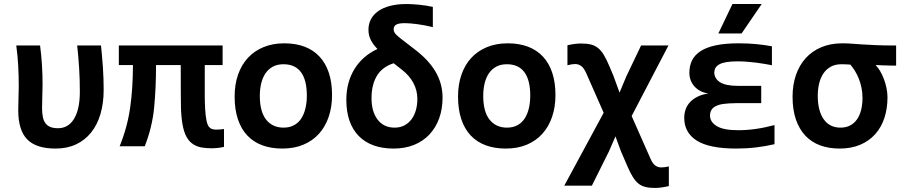

<svg xmlns="http://www.w3.org/2000/svg" viewBox="-20 -720 4438 945"><path d="M490.2 -277.8Q490.2 -212.4 474.6 -159.2Q459 -106 428.7 -68.1Q398.4 -30.3 354.5 -9.5Q310.5 11.2 253.4 11.2Q158.2 11.2 114 -33.9Q69.8 -79.1 69.8 -177.2Q69.8 -207.5 71 -236.8Q72.3 -266.1 72.3 -296.4Q72.3 -345.7 69.6 -396.2Q66.9 -446.8 60.1 -496.1H177.2Q183.6 -448.7 186.5 -400.4Q189.5 -352.1 189.5 -304.7Q189.5 -273.9 188.2 -245.1Q187 -216.3 187 -188.5Q187 -162.1 191.2 -143.1Q195.3 -124 204.8 -112.1Q214.4 -100.1 229.2 -94.5Q244.1 -88.9 266.1 -88.9Q289.1 -88.9 308.6 -99.4Q328.1 -109.9 342.5 -132.1Q356.9 -154.3 365 -188.2Q373 -222.2 373 -269Q373 -326.7 369.6 -382.8Q366.2 -439 359.9 -496.1H477.1Q482.9 -440.4 486.6 -387Q490.2 -333.5 490.2 -277.8Z M1082.5 2.9Q1070.8 5.9 1054.4 7.8Q1038.1 9.8 1021.5 9.8Q997.6 9.8 974.9 6.3Q952.1 2.9 932.1 -9.3Q912.1 -21.5 898.7 -45.2Q885.3 -68.8 878.4 -107.2Q871.6 -145.5 870.6 -193.8Q869.6 -242.2 869.6 -399.9H748Q748 -285.6 738.5 -189.2Q729 -92.8 692.4 0H568.8Q606.4 -92.3 620.4 -188.7Q634.3 -285.2 634.3 -399.9H564.9V-496.1H1075.7V-399.9H987.8Q987.8 -282.7 987.8 -250.2Q987.8 -217.8 989.7 -183.6Q991.7 -149.4 996.3 -127Q1001 -104.5 1008.5 -95.7Q1016.1 -86.9 1025.4 -84.5Q1034.7 -82 1044.4 -82Q1053.2 -82 1063 -82.8Q1072.8 -83.5 1082.5 -85Z M1614.3 -252Q1614.3 -193.4 1597.7 -144.8Q1581.1 -96.2 1549.8 -61.5Q1518.6 -26.9 1473.1 -7.8Q1427.7 11.2 1369.6 11.2Q1314.5 11.2 1271 -4.9Q1227.5 -21 1197.3 -53Q1167 -85 1150.9 -133.1Q1134.8 -181.2 1134.8 -245.1Q1134.8 -304.2 1151.6 -352.5Q1168.5 -400.9 1200 -435.1Q1231.4 -469.2 1276.9 -488Q1322.3 -506.8 1379.4 -506.8Q1435.1 -506.8 1478.5 -490.5Q1522 -474.1 1552.2 -441.9Q1582.5 -409.7 1598.4 -362.1Q1614.3 -314.5 1614.3 -252ZM1490.2 -249Q1490.2 -326.2 1461.2 -365Q1432.1 -403.8 1375.5 -403.8Q1344.2 -403.8 1322.3 -391.6Q1300.3 -379.4 1286.1 -358.2Q1272 -336.9 1265.4 -308.6Q1258.8 -280.3 1258.8 -248Q1258.8 -170.4 1290 -131.1Q1321.3 -91.8 1375.5 -91.8Q1405.3 -91.8 1427.2 -103.8Q1449.2 -115.7 1462.9 -137Q1476.6 -158.2 1483.4 -187Q1490.2 -215.8 1490.2 -249Z M1837.9 -479Q1818.8 -497.6 1806.2 -521Q1793.5 -544.4 1793.5 -573.7Q1793.5 -601.6 1805.4 -624.8Q1817.4 -647.9 1840.8 -664.8Q1864.3 -681.6 1899.2 -690.9Q1934.1 -700.2 1980.5 -700.2Q2006.3 -700.2 2042.2 -696.8Q2078.1 -693.4 2110.4 -686V-586.4Q2070.8 -596.2 2033.7 -601.1Q1996.6 -606 1972.7 -606Q1941.4 -606 1929.4 -598.4Q1917.5 -590.8 1917.5 -576.2Q1917.5 -563.5 1927.2 -552.5Q1937 -541.5 1954.1 -528.8L2029.3 -470.7Q2065.9 -441.9 2090.8 -412.8Q2115.7 -383.8 2130.6 -354.5Q2145.5 -325.2 2151.9 -296.4Q2158.2 -267.6 2158.2 -240.2Q2158.2 -183.6 2141.6 -137.7Q2125 -91.8 2093.8 -58.3Q2062.5 -24.9 2017.8 -6.8Q1973.1 11.2 1917 11.2Q1861.8 11.2 1818.8 -4.4Q1775.9 -20 1745.8 -50.5Q1715.8 -81.1 1700.2 -125.7Q1684.6 -170.4 1684.6 -229Q1684.6 -272.9 1695.1 -311.3Q1705.6 -349.6 1725.3 -381.3Q1745.1 -413.1 1773.4 -437.7Q1801.8 -462.4 1837.9 -479ZM1917.5 -408.7Q1890.1 -399.9 1869.9 -385Q1849.6 -370.1 1836.7 -349.6Q1823.7 -329.1 1816.2 -301.3Q1808.6 -273.4 1808.6 -236.8Q1808.6 -170.4 1838.6 -131.1Q1868.7 -91.8 1922.4 -91.8Q1949.7 -91.8 1970.7 -103Q1991.7 -114.3 2005.9 -133.5Q2020 -152.8 2027.1 -178.5Q2034.2 -204.1 2034.2 -232.9Q2034.2 -274.4 2015.1 -310.8Q1996.1 -347.2 1958.5 -376.5Z M2713.9 -252Q2713.9 -193.4 2697.3 -144.8Q2680.7 -96.2 2649.4 -61.5Q2618.2 -26.9 2572.8 -7.8Q2527.3 11.2 2469.2 11.2Q2414.1 11.2 2370.6 -4.9Q2327.1 -21 2296.9 -53Q2266.6 -85 2250.5 -133.1Q2234.4 -181.2 2234.4 -245.1Q2234.4 -304.2 2251.2 -352.5Q2268.1 -400.9 2299.6 -435.1Q2331.1 -469.2 2376.5 -488Q2421.9 -506.8 2479 -506.8Q2534.7 -506.8 2578.1 -490.5Q2621.6 -474.1 2651.9 -441.9Q2682.1 -409.7 2698 -362.1Q2713.9 -314.5 2713.9 -252ZM2589.8 -249Q2589.8 -326.2 2560.8 -365Q2531.7 -403.8 2475.1 -403.8Q2443.8 -403.8 2421.9 -391.6Q2399.9 -379.4 2385.7 -358.2Q2371.6 -336.9 2365 -308.6Q2358.4 -280.3 2358.4 -248Q2358.4 -170.4 2389.6 -131.1Q2420.9 -91.8 2475.1 -91.8Q2504.9 -91.8 2526.9 -103.8Q2548.8 -115.7 2562.5 -137Q2576.2 -158.2 2583 -187Q2589.8 -215.8 2589.8 -249Z M2866.2 -357.9Q2854 -385.7 2840.3 -395.3Q2826.7 -404.8 2811 -404.8Q2795.4 -404.8 2772.9 -398.9V-497.1Q2788.1 -501 2806.2 -503.4Q2824.2 -505.9 2839.8 -505.9Q2868.2 -505.9 2888.2 -501Q2908.2 -496.1 2923.6 -483.6Q2939 -471.2 2951.9 -449.7Q2964.8 -428.2 2979 -395L2999.5 -346.2L3029.3 -264.2L3063 -344.7L3135.3 -496.1H3270L3088.9 -148.9L3182.1 62Q3192.4 85.4 3205.3 94.7Q3218.3 104 3233.9 104Q3243.2 104 3252.7 102.8Q3262.2 101.6 3272 99.1V195.8Q3251.5 200.7 3233.9 202.9Q3216.3 205.1 3204.1 205.1Q3176.3 205.1 3156.5 200.2Q3136.7 195.3 3121.8 183.1Q3106.9 170.9 3094.5 150.6Q3082 130.4 3068.8 100.1L3036.1 24.4L3009.3 -48.8L2977.5 24.4L2893.1 193.8H2757.3L2951.2 -165Z M3779.3 -398.9Q3763.7 -401.9 3744.4 -405.3Q3725.1 -408.7 3703.9 -411.4Q3682.6 -414.1 3658.9 -416Q3635.3 -418 3610.8 -418Q3577.6 -418 3555.4 -414.3Q3533.2 -410.6 3520 -403.1Q3506.8 -395.5 3501.2 -385.3Q3495.6 -375 3495.6 -362.8Q3495.6 -349.6 3502.4 -337.2Q3509.3 -324.7 3523.2 -315.7Q3537.1 -306.6 3559.6 -302Q3582 -297.4 3613.3 -297.4H3726.6V-212.4H3605.5Q3564.9 -211.9 3540.8 -208.5Q3516.6 -205.1 3501.7 -197Q3486.8 -189 3480.7 -177.2Q3474.6 -165.5 3474.6 -150.9Q3474.6 -119.6 3507.8 -99.4Q3541 -79.1 3613.8 -79.1Q3655.3 -79.1 3700.2 -85.4Q3745.1 -91.8 3792 -104.5V-10.3Q3747.6 0 3700.7 5.6Q3653.8 11.2 3604 11.2Q3471.7 11.2 3409.7 -27.8Q3347.7 -66.9 3347.7 -140.1Q3347.7 -163.1 3355.2 -183.3Q3362.8 -203.6 3377.9 -219Q3393.1 -234.4 3415.3 -245.1Q3437.5 -255.9 3466.8 -259.8Q3445.3 -262.7 3428 -271.7Q3410.6 -280.8 3398.4 -294.2Q3386.2 -307.6 3379.6 -324.7Q3373 -341.8 3373 -361.8Q3373 -396 3386.2 -422.9Q3399.4 -449.7 3428.5 -468.5Q3457.5 -487.3 3503.7 -497.1Q3549.8 -506.8 3615.7 -506.8Q3662.1 -506.8 3702.4 -502.9Q3742.7 -499 3779.3 -492.2ZM3629.9 -555.2H3515.6L3585 -700.2H3729ZM3298.8 -496.1Z M4289.6 -399.9Q4301.3 -388.2 4311.8 -370.4Q4322.3 -352.5 4330.3 -331.3Q4338.4 -310.1 4343.3 -286.6Q4348.1 -263.2 4348.1 -241.2Q4348.1 -185.5 4332.8 -139.2Q4317.4 -92.8 4287.4 -59.3Q4257.3 -25.9 4213.4 -7.3Q4169.4 11.2 4112.3 11.2Q4059.1 11.2 4016.4 -4.6Q3973.6 -20.5 3943.6 -52.5Q3913.6 -84.5 3897.2 -132.3Q3880.9 -180.2 3880.9 -244.1Q3880.9 -302.7 3897.7 -351.3Q3914.6 -399.9 3946 -434.3Q3977.5 -468.8 4022.9 -487.8Q4068.4 -506.8 4125.5 -506.8Q4148.9 -506.8 4170.9 -505.1Q4192.9 -503.4 4221.7 -501.5Q4250.5 -499.5 4290.5 -497.8Q4330.6 -496.1 4390.6 -496.1V-397Q4379.9 -397 4366.7 -397.2Q4353.5 -397.5 4339.8 -397.9Q4326.2 -398.4 4313 -398.9Q4299.8 -399.4 4289.6 -399.9ZM4165.5 -401.9Q4155.8 -402.8 4144.3 -403.3Q4132.8 -403.8 4121.6 -403.8Q4090.3 -403.8 4068.4 -391.4Q4046.4 -378.9 4032.2 -357.7Q4018.1 -336.4 4011.5 -308.1Q4004.9 -279.8 4004.9 -248Q4004.9 -175.3 4033.9 -133.5Q4063 -91.8 4116.7 -91.8Q4143.6 -91.8 4163.8 -102.3Q4184.1 -112.8 4197.8 -132.1Q4211.4 -151.4 4218.3 -178.5Q4225.1 -205.6 4225.1 -238.3Q4225.1 -264.2 4220.2 -287.8Q4215.3 -311.5 4207.3 -332Q4199.2 -352.5 4188.5 -370.1Q4177.7 -387.7 4165.5 -401.9Z"/></svg>

Font: Code New Roman
Style: Bold
Weight: 700
Monospace: yes
Designer: Sam Radian
Foundry: Code New Roman
Version: Version 1.508 October 19, 2014